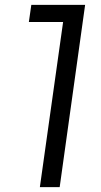

<svg xmlns="http://www.w3.org/2000/svg" viewBox="-20 -765 412 785"><path d="M143 0 238 -675H98L108 -745H328L224 0Z"/></svg>

Font: Plus Jakarta Sans
Style: Italic
Weight: 400
Italic angle: -8°
Designer: Gumpita Rahayu
Foundry: Tokotype
Version: Version 2.006